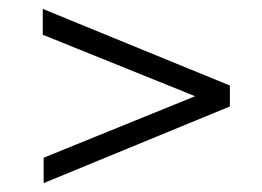

<svg xmlns="http://www.w3.org/2000/svg" viewBox="-20 -582 588 431"><path d="M78 -228 418 -366 76 -504V-562L496 -390V-343L78 -171Z"/></svg>

Font: Plata Sans Light
Style: Regular
Weight: 300
Designer: Pablo Impallari, Andres Torresi, & Cristiano Sobral
Foundry: Pablo Impallari, Andres Torresi, & Cristiano Sobral
Version: Version 1.00;December 28, 2019;FontCreator 12.0.0.2547 64-bi